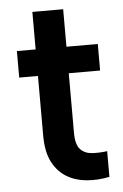

<svg xmlns="http://www.w3.org/2000/svg" viewBox="-49 -676 459 714"><g transform="rotate(-5 180.5 -319.0)"><path d="M99 -500V-640H214V-500H331V-401H214V-179Q214 -134 231 -116.5Q248 -99 275.5 -97.5Q303 -96 331 -100V-4Q288 5 246.5 1.5Q205 -2 172 -21.5Q139 -41 119 -79Q99 -117 99 -179V-401H29V-500Z"/></g></svg>

Font: Albert Sans SemiBold
Style: Regular
Weight: 600
Designer: Andreas Rasmussen
Foundry: a.Foundry
Version: Version 1.025